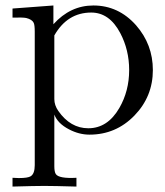

<svg xmlns="http://www.w3.org/2000/svg" viewBox="-20 -482 606 704"><path d="M540.5 -225.1Q540.5 -127.9 472.7 -58.1Q404.8 11.7 308.1 11.7Q270 11.7 232.9 -7.8Q191.4 -29.3 179.2 -62V127.4Q179.2 147.9 184.6 156.2Q195.8 173.3 260.3 169.9V202.1Q177.7 199.7 142.6 199.7Q106.9 199.7 25.9 202.1V169.9Q43.9 170.9 48.8 170.9Q82.5 170.9 92.8 164.1Q107.4 154.8 107.4 123.5V-365.7Q107.4 -390.6 103.5 -398.4Q97.7 -410.6 76.2 -416Q64.9 -418.5 25.9 -417.5V-450.7L175.8 -461.9V-393.1Q237.8 -461.9 322.3 -461.9Q414.6 -461.9 479 -389.2Q540.5 -318.8 540.5 -225.1ZM453.6 -225.1Q453.6 -298.8 420.9 -360.8Q381.3 -436 314.5 -436Q227.1 -436 179.2 -352.1V-118.7Q179.2 -96.2 193.8 -75.2Q238.3 -11.7 303.7 -11.7Q374.5 -11.7 417.5 -85.9Q453.6 -148.4 453.6 -225.1Z"/></svg>

Font: Kurinto Book Core
Style: Regular
Weight: 400
Designer: Kurinto was developed by Clint Goss from a range of fonts that are compatible with the SIL Open Font License Version 1.1
Foundry: Clinton F. Goss
Version: Version 2.196; July 25, 2020